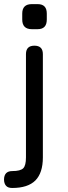

<svg xmlns="http://www.w3.org/2000/svg" viewBox="-25 -734 337 954"><path d="M162 -589C162 -589 162 -589 162 -589C192.5 -589 207.5 -605 207.5 -637C207.5 -637 207.5 -666.5 207.5 -666.5C207.5 -666.5 207.5 -666.5 207.5 -666.5C207.5 -698 192.5 -713.5 162 -713.5C162 -713.5 133 -713.5 133 -713.5C133 -713.5 133 -713.5 133 -713.5C101.5 -713.5 85.5 -698 85.5 -666.5C85.5 -666.5 85.5 -637 85.5 -637C85.5 -637 85.5 -637 85.5 -637C85.5 -605 101.5 -589 133 -589C133 -589 162 -589 162 -589ZM36 200C87.5 200 126 187.5 151 162.5C175.5 137.5 188 99.5 188 48C188 48 188 -465 188 -465C188 -465 188 -465 188 -465C188 -493 174 -507 146 -507C146 -507 146 -507 146 -507C118 -507 104 -493 104 -465C104 -465 104 48 104 48C104 48 104 48 104 48C104 75 99.5 93 90.5 102C81 111.5 63 116 36 116C36 116 36 116 36 116C22.5 116 12.5 119.5 5.5 126.5C-1.5 134 -5 144.5 -5 158C-5 158 -5 158 -5 158C-5 171.5 -1.5 181.5 5 189C11.5 196.5 21.5 200 36 200C36 200 36 200 36 200Z"/></svg>

Font: Jura-Fortis-Bold
Style: Bold
Weight: 500
Designer: Daniel Johnson, Alexei Vanyashin, Mirko Velimirovic
Foundry: Daniel Johnson
Version: ""